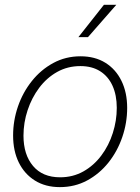

<svg xmlns="http://www.w3.org/2000/svg" viewBox="-20 -764 580 794"><path d="M227.5 9.8Q168 9.8 124.5 -17.3Q81.1 -44.4 57.6 -92.3Q34.2 -140.1 34.2 -203.6Q34.2 -265.1 54.2 -323.5Q74.2 -381.8 111.6 -428.7Q148.9 -475.6 200.2 -503.4Q251.5 -531.2 313 -531.2Q372.6 -531.2 415.8 -504.4Q459 -477.5 482.4 -429.4Q505.9 -381.3 505.9 -317.9Q505.9 -255.9 485.8 -197.3Q465.8 -138.7 428.7 -92Q391.6 -45.4 340.6 -17.8Q289.6 9.8 227.5 9.8ZM228.5 -30.8Q281.7 -30.8 325 -55.2Q368.2 -79.6 399.2 -121.1Q430.2 -162.6 446.5 -213.9Q462.9 -265.1 462.9 -317.9Q462.9 -370.6 445.3 -409.4Q427.7 -448.2 394 -469.5Q360.4 -490.7 312.5 -490.7Q259.8 -490.7 216.6 -466.6Q173.3 -442.4 142.3 -401.1Q111.3 -359.9 94.2 -308.3Q77.1 -256.8 77.1 -203.1Q77.1 -124.5 116.7 -77.6Q156.2 -30.8 228.5 -30.8ZM304.2 -610.4 409.7 -744.1H460.9L343.8 -610.4Z"/></svg>

Font: Inter 28pt ExtraLight
Style: Italic
Weight: 250
Italic angle: -9.3988°
Designer: Rasmus Andersson
Foundry: rsms
Version: Version 4.001;git-66647c0bb